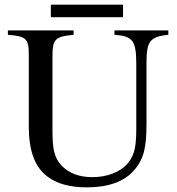

<svg xmlns="http://www.w3.org/2000/svg" viewBox="-20 -793 762 827"><path d="M510 -719V-773H199V-719ZM705 -662H473V-643C554 -638 567 -616 567 -513V-250C567 -169 563 -129 530 -89C498 -52 442 -30 378 -30C321 -30 279 -47 250 -75C210 -114 206 -159 206 -237V-549C206 -624 217 -636 297 -643V-662H14V-643C93 -637 104 -626 104 -559V-249C104 -143 130 -73 185 -32C226 -1 282 14 355 14C447 14 515 -11 557 -59C602 -110 611 -164 611 -261V-516C611 -611 621 -635 705 -643Z"/></svg>

Font: STIXGeneral
Style: Regular
Weight: 400
Designer: MicroPress Inc., with final additions and corrections provided by Coen Hoffman, Elsevier (retired)
Version: Version 1.1.0